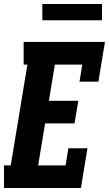

<svg xmlns="http://www.w3.org/2000/svg" viewBox="-23 -946 548 966"><path d="M-3 0V-114H31L115 -621H96V-735H505L472 -535H377L391 -621H253L223 -439H371L352 -325H204L169 -114H307L321 -200H417L384 0ZM190 -844V-926H490V-844Z"/></svg>

Font: Iosevka Slab Heavy Oblique
Style: Regular
Weight: 900
Italic angle: -9°
Monospace: yes
Designer: Belleve Invis
Foundry: Belleve Invis
Version: Version 11.1.1; ttfautohint (v1.8.3)